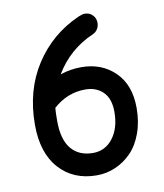

<svg xmlns="http://www.w3.org/2000/svg" viewBox="-77 -725 677 794"><g transform="rotate(-10 261.5 -327.5)"><path d="M266.1 5.9Q168.5 5.9 109.1 -59.8Q49.8 -125.5 49.8 -244.1Q49.8 -388.2 118.7 -494.9Q187.5 -601.6 305.2 -653.8Q321.8 -661.1 332 -661.1Q351.6 -661.1 364.7 -647.9Q377.9 -634.8 377.9 -615.2Q377.9 -600.6 370.6 -588.9Q363.3 -577.1 351.1 -571.8Q247.6 -526.9 190.9 -431.2Q232.4 -445.8 279.8 -445.8Q364.7 -445.8 420.4 -391.6Q476.1 -337.4 476.1 -240.2Q476.1 -182.1 458.7 -134.5Q441.4 -86.9 412.1 -56.9Q382.8 -26.9 345.2 -10.5Q307.6 5.9 266.1 5.9ZM267.1 -87.9Q318.4 -87.9 350.6 -130.1Q382.8 -172.4 382.8 -240.2Q382.8 -295.9 354.2 -324Q325.7 -352.1 279.8 -352.1Q204.1 -352.1 145 -298.8Q143.1 -279.8 143.1 -244.1Q143.1 -165.5 175.5 -126.7Q208 -87.9 267.1 -87.9Z"/></g></svg>

Font: Comic Neue
Style: Bold
Weight: 700
Designer: Craig Rozynski
Foundry: Craig Rozynski
Version: Version 2.003;hotconv 1.0.109;makeotfexe 2.5.65596